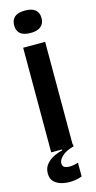

<svg xmlns="http://www.w3.org/2000/svg" viewBox="-131 -725 459 920"><g transform="rotate(-15 98.5 -264.5)"><path d="M44 0V-519H153V0ZM98 -578Q30 -578 30 -633Q30 -689 98 -689Q166 -689 166 -633Q166 -607 148.5 -592.5Q131 -578 98 -578ZM155 149Q136 157 110 159.5Q84 162 59 156.5Q34 151 18 136Q2 121 2 93Q2 65 19.5 46Q37 27 59.5 17Q82 7 98 4V-9L155 -10V0Q116 10 96.5 28.5Q77 47 77 63Q77 80 90.5 85Q104 90 122.5 88Q141 86 155 81Z"/></g></svg>

Font: Bricolage Grotesque 96pt Medium
Style: Regular
Weight: 500
Designer: Mathieu Triay
Foundry: Atelier Triay
Version: Version 1.001; ttfautohint (v1.8.4.7-5d5b);gftools[0.9.33.de